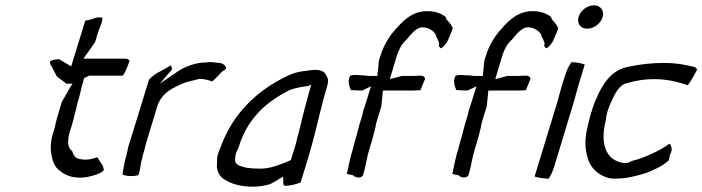

<svg xmlns="http://www.w3.org/2000/svg" viewBox="-20 -689 2645 723"><path d="M169 -459C168 -452 169 -445 172 -442H173L194 -401L230 -374H253C238 -351 228 -330 213 -306C206 -283 199 -261 193 -238C188 -221 187 -207 180 -189C172 -162 169 -138 172 -118C176 -87 183 -62 205 -46H206C226 -28 258 -15 306 -22C331 -27 360 -35 371 -48C370 -58 366 -70 360 -75V-76L346 -97C321 -87 293 -84 268 -94L267 -95C258 -102 255 -110 252 -120C234 -132 234 -157 241 -187L244 -197C249 -210 252 -224 256 -237L271 -297V-298C281 -330 286 -359 296 -392L297 -395L316 -404H443C453 -420 461 -439 468 -461C465 -464 460 -468 452 -468H294L338 -530L349 -567L363 -604C365 -610 365 -615 366 -622C354 -625 337 -624 328 -617L301 -611L248 -439L203 -466C191 -466 180 -464 169 -459ZM177 -183H178ZM255 -231ZM304 -15Z M462 -132C460 -124 459 -114 456 -104C448 -79 446 -57 441 -32C456 -25 479 -24 501 -29C507 -43 508 -59 511 -76L516 -95C516 -96 517 -101 517 -102L523 -122C526 -136 531 -152 535 -166L572 -288C583 -323 606 -342 628 -355C653 -369 679 -381 712 -387L730 -392H731C751 -392 766 -387 779 -382C785 -387 789 -392 797 -399L818 -421C824 -423 825 -425 831 -431C832 -436 827 -448 808 -452H803C789 -454 773 -457 758 -454H757C716 -454 676 -438 646 -418L645 -417C643 -416 643 -415 635 -410L582 -374L628 -428C627 -432 625 -438 624 -443L583 -420C568 -414 552 -401 541 -389L470 -158C467 -149 464 -141 462 -132ZM521 -116Z M798 -96C797 -87 797 -80 797 -72C794 -45 808 -22 827 -12C853 4 887 14 933 14C952 14 977 11 998 4C1005 0 1017 -6 1023 -10L1046 -24L1047 6C1047 6 1050 8 1052 11C1071 11 1095 5 1112 -2L1139 -90C1162 -164 1177 -235 1196 -308L1205 -341C1217 -384 1221 -385 1205 -411C1192 -431 1157 -425 1152 -425C1147 -425 1140 -423 1133 -422H1132C1088 -419 1057 -402 1020 -381C938 -333 863 -262 819 -156C811 -135 800 -112 798 -96ZM867 -105C869 -116 876 -127 878 -133C913 -249 990 -310 1075 -352H1076C1094 -358 1121 -363 1139 -365L1140 -366H1142L1152 -370L1144 -342C1134 -304 1124 -270 1115 -233H1116C1111 -218 1105 -188 1100 -172C1097 -158 1093 -143 1088 -127L1075 -86C1046 -74 999 -52 956 -54C940 -54 922 -55 910 -57C896 -61 865 -64 865 -87V-88C866 -94 866 -100 867 -105ZM953 -47ZM1025 -16ZM1143 -342H1144ZM1081 -108H1082Z M1298 -403C1288 -381 1295 -366 1301 -350C1315 -349 1330 -348 1344 -348L1377 -364L1356 -296C1354 -289 1351 -281 1348 -273C1347 -265 1344 -254 1341 -244L1334 -222C1331 -212 1329 -201 1325 -188C1324 -180 1320 -171 1318 -163L1311 -137C1310 -129 1306 -120 1304 -112C1296 -85 1293 -62 1286 -34L1310 -29C1316 -21 1335 -16 1346 -27L1351 -43C1358 -68 1361 -96 1370 -124C1378 -149 1385 -174 1391 -198C1394 -208 1395 -220 1398 -230L1416 -289L1422 -348H1519C1531 -348 1543 -348 1555 -349H1563L1581 -393C1580 -397 1575 -405 1563 -404H1557C1545 -403 1532 -403 1520 -403H1494L1448 -391L1471 -468C1480 -499 1490 -521 1511 -540C1520 -549 1544 -586 1570 -586C1597 -586 1612 -572 1621 -559L1622 -552C1626 -547 1632 -533 1633 -529C1634 -521 1634 -522 1633 -520L1632 -517C1633 -514 1637 -509 1641 -507C1649 -512 1657 -521 1665 -533L1666 -537L1667 -538C1675 -555 1678 -565 1685 -582C1682 -591 1673 -605 1661 -616V-617L1658 -625C1644 -637 1621 -647 1589 -647C1535 -647 1501 -615 1469 -578C1446 -553 1425 -519 1413 -480L1407 -462L1401 -403H1370C1364 -403 1359 -404 1353 -405C1331 -405 1309 -410 1298 -403Z M1695 -403C1685 -381 1692 -366 1698 -350C1712 -349 1727 -348 1741 -348L1774 -364L1753 -296C1751 -289 1748 -281 1745 -273C1744 -265 1741 -254 1738 -244L1731 -222C1728 -212 1726 -201 1722 -188C1721 -180 1717 -171 1715 -163L1708 -137C1707 -129 1703 -120 1701 -112C1693 -85 1690 -62 1683 -34L1707 -29C1713 -21 1732 -16 1743 -27L1748 -43C1755 -68 1758 -96 1767 -124C1775 -149 1782 -174 1788 -198C1791 -208 1792 -220 1795 -230L1813 -289L1819 -348H1916C1928 -348 1940 -348 1952 -349H1960L1978 -393C1977 -397 1972 -405 1960 -404H1954C1942 -403 1929 -403 1917 -403H1891L1845 -391L1868 -468C1877 -499 1887 -521 1908 -540C1917 -549 1941 -586 1967 -586C1994 -586 2009 -572 2018 -559L2019 -552C2023 -547 2029 -533 2030 -529C2031 -521 2031 -522 2030 -520L2029 -517C2030 -514 2034 -509 2038 -507C2046 -512 2054 -521 2062 -533L2063 -537L2064 -538C2072 -555 2075 -565 2082 -582C2079 -591 2070 -605 2058 -616V-617L2055 -625C2041 -637 2018 -647 1986 -647C1932 -647 1898 -615 1866 -578C1843 -553 1822 -519 1810 -480L1804 -462L1798 -403H1767C1761 -403 1756 -404 1750 -405C1728 -405 1706 -410 1695 -403Z M2159 -626C2151 -601 2166 -581 2191 -581C2216 -581 2242 -600 2249 -624C2257 -649 2241 -669 2217 -669C2192 -669 2166 -650 2159 -626ZM2095 -364C2087 -337 2082 -314 2073 -286L1993 -24C2007 -20 2026 -17 2046 -16C2054 -28 2062 -45 2067 -62L2135 -286C2144 -314 2149 -337 2157 -364L2182 -446C2169 -451 2152 -454 2132 -455C2123 -442 2114 -425 2109 -408Z M2221 -308C2208 -275 2200 -244 2192 -209C2181 -163 2183 -130 2192 -98C2201 -60 2228 -32 2270 -19C2289 -14 2316 -17 2337 -19C2384 -27 2423 -39 2450 -54H2451C2472 -64 2486 -74 2498 -85L2504 -110L2505 -111C2514 -126 2507 -143 2501 -148C2478 -131 2453 -118 2423 -105C2403 -96 2382 -88 2359 -83C2353 -80 2344 -73 2329 -75C2258 -85 2240 -153 2261 -235C2262 -245 2264 -257 2267 -268C2272 -283 2277 -297 2285 -312C2294 -334 2304 -351 2319 -365C2328 -373 2337 -375 2345 -377C2376 -386 2409 -391 2442 -391C2503 -391 2541 -377 2570 -368C2582 -384 2594 -405 2605 -427C2604 -430 2600 -435 2594 -437C2569 -443 2533 -452 2479 -452C2434 -452 2391 -447 2348 -438C2294 -428 2262 -393 2234 -337C2230 -328 2227 -320 2221 -308Z"/></svg>

Font: SolarCharger
Style: 352
Weight: 300
Designer: Mew Too
Foundry: Cannot Into Space Fonts/KineticPlasma Fonts
Version: Version 1.100